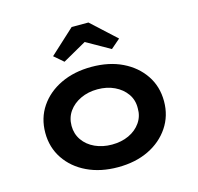

<svg xmlns="http://www.w3.org/2000/svg" viewBox="-111 -889 1050 1017"><g transform="rotate(-15 413.5 -380.5)"><path d="M414 10Q319 10 245.5 -25Q172 -60 130 -122.5Q88 -185 88 -265Q88 -346 130 -408Q172 -470 245.5 -505Q319 -540 414 -540Q510 -540 582.5 -505Q655 -470 697 -408Q739 -346 739 -265Q739 -185 697 -122.5Q655 -60 582.5 -25Q510 10 414 10ZM414 -114Q466 -114 507 -133Q548 -152 572 -186.5Q596 -221 595 -265Q596 -310 572 -344Q548 -378 507 -397.5Q466 -417 414 -417Q363 -417 321.5 -397.5Q280 -378 256 -344Q232 -310 232 -265Q232 -221 256 -186.5Q280 -152 321.5 -133Q363 -114 414 -114ZM284 -603 233 -647 368 -771H460L595 -647L544 -603L399 -685H429Z"/></g></svg>

Font: Lexend Giga SemiBold
Style: Regular
Weight: 600
Designer: Bonnie Shaver-Troup, Thomas Jockin
Foundry: Lexend
Version: Version 1.007